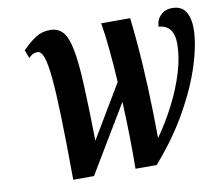

<svg xmlns="http://www.w3.org/2000/svg" viewBox="-80 -824 1060 920"><g transform="rotate(-10 450.5 -364.0)"><path d="M204 0Q203 -183 199.5 -305Q196 -427 189 -498.5Q182 -570 170.5 -601Q159 -632 141 -632Q128 -632 118.5 -627Q109 -622 98 -611L83 -651Q117 -686 148 -706Q179 -726 219 -726Q258 -726 281 -699.5Q304 -673 316 -610Q328 -547 333 -438.5Q338 -330 341 -166L495 -424Q490 -511 482.5 -587.5Q475 -664 466 -715H607Q613 -666 620.5 -579.5Q628 -493 633 -377Q638 -261 639 -126Q687 -194 725 -268.5Q763 -343 785.5 -417Q808 -491 808 -557Q808 -599 790.5 -623.5Q773 -648 734 -651Q735 -685 757 -706.5Q779 -728 812 -728Q859 -728 878.5 -696Q898 -664 898 -616Q898 -542 866.5 -440.5Q835 -339 771 -225Q707 -111 610 0H507Q508 -67 506.5 -152.5Q505 -238 501 -327L305 0Z"/></g></svg>

Font: Noto Serif Condensed
Style: Bold Italic
Weight: 700
Width: 3
Italic angle: -12°
Designer: Monotype Design Team
Foundry: Monotype Imaging Inc.
Version: Version 2.014